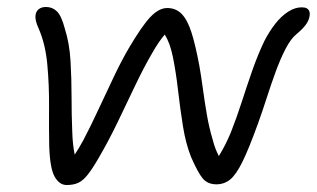

<svg xmlns="http://www.w3.org/2000/svg" viewBox="-20 -515 907 550"><path d="M171 15Q150 15 136.5 -9Q123 -33 121 -97Q120 -148 120.5 -209.5Q121 -271 115.5 -330.5Q110 -390 90 -435Q81 -455 81.5 -468Q82 -481 90 -488Q98 -495 112 -495Q130 -495 143 -482.5Q156 -470 166 -432Q179 -391 182 -340.5Q185 -290 185 -237.5Q185 -185 187 -137Q188 -101 194 -72Q206 -90 219 -114Q240 -154 262.5 -202.5Q285 -251 307 -297Q329 -343 349 -377Q386 -440 410.5 -466Q435 -492 459 -492Q484 -492 500.5 -475Q517 -458 528.5 -422Q540 -386 551 -327Q556 -299 561 -262Q566 -225 572.5 -187Q579 -149 589 -116Q596 -88 607 -68Q626 -99 641 -135Q658 -178 672.5 -223Q687 -268 702.5 -312.5Q718 -357 737 -397Q752 -426 769 -447.5Q786 -469 805.5 -481.5Q825 -494 844 -494Q853 -494 858 -491.5Q863 -489 865.5 -484Q868 -479 867 -470Q865 -456 855.5 -443.5Q846 -431 829 -417Q813 -404 798 -375Q783 -346 769.5 -309Q756 -272 743.5 -233Q731 -194 719 -161Q693 -89 674.5 -51.5Q656 -14 639 -0.5Q622 13 600 13Q575 13 561 -3.5Q547 -20 527 -66Q512 -104 504 -154Q496 -204 490 -256.5Q484 -309 475 -353Q467 -392 452 -416Q434 -395 416 -363Q392 -322 367.5 -270.5Q343 -219 316.5 -164Q290 -109 260 -58Q243 -29 230 -13Q217 3 203.5 9Q190 15 171 15Z"/></svg>

Font: Shantell Sans Light Light
Style: Italic
Weight: 300
Italic angle: -11°
Version: Version 1.008;[ac192a2d6]